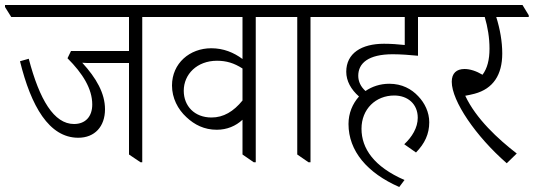

<svg xmlns="http://www.w3.org/2000/svg" viewBox="-51 -643 2135 768"><path d="M262 -92C328 -92 369 -137 369 -206C369 -270 334 -331 278 -392C288 -391 301 -391 315 -391H465V-25L511 6H518V-575H632V-582L607 -623H-31V-615L-6 -575H465V-439H233L219 -410C280 -349 318 -288 318 -225C318 -177 291 -147 245 -147C165 -147 107 -244 64 -408L29 -398C73 -219 145 -92 262 -92Z M816 -124C857 -124 892 -139 919 -164V-25L964 6H972V-575H1086V-582L1061 -623H570V-614L595 -575H919V-407C884 -433 843 -450 794 -450C708 -450 637 -390 637 -301C637 -251 660 -206 695 -174C727 -144 766 -124 816 -124ZM684 -280C684 -346 737 -400 817 -400C854 -400 885 -391 919 -369V-241C883 -197 843 -173 795 -173C727 -173 684 -219 684 -280Z M1183 6H1191V-575H1305V-582L1279 -623H1023V-615L1048 -575H1138V-25Z M1546 105 1567 77C1445 24 1395 -49 1395 -128C1395 -207 1452 -261 1526 -261C1580 -261 1620 -227 1620 -172C1620 -132 1597 -95 1566 -66L1613 -33C1648 -69 1666 -107 1666 -154C1666 -194 1648 -231 1622 -258C1595 -287 1557 -308 1506 -308C1470 -308 1437 -297 1411 -279C1392 -296 1382 -317 1382 -340C1382 -390 1422 -426 1520 -426C1552 -426 1591 -423 1621 -420V-575H1728V-582L1703 -623H1242V-614L1267 -575H1568V-463C1540 -466 1513 -468 1485 -468C1395 -468 1334 -430 1334 -356C1334 -319 1353 -285 1385 -257C1359 -228 1343 -190 1343 -147C1343 -39 1418 49 1546 105Z M1976 10 2016 -29C1941 -87 1853 -168 1810 -260C1822 -262 1835 -265 1847 -268C1922 -288 1958 -344 1958 -429C1958 -477 1949 -527 1934 -575H2064V-582L2039 -623H1666V-614L1691 -575H1888C1900 -534 1907 -492 1907 -448C1907 -404 1898 -369 1879 -344C1854 -359 1829 -367 1807 -367C1775 -367 1756 -350 1756 -316C1756 -239 1852 -98 1976 10Z"/></svg>

Font: Noto Serif Devanagari SemiCondensed Light
Style: Regular
Weight: 300
Width: 4
Designer: Universal Thirst, Indian Type Foundry and the Monotype Design Team
Foundry: Monotype Imaging Inc.
Version: Version 2.004